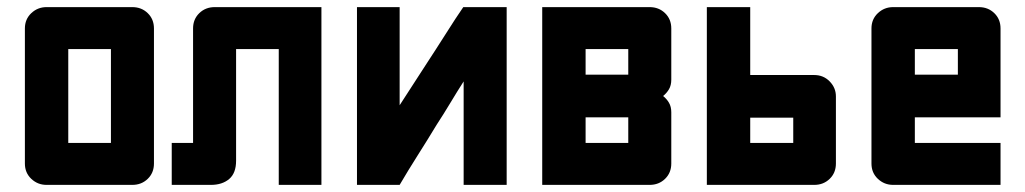

<svg xmlns="http://www.w3.org/2000/svg" viewBox="-20 -520 2884 540"><path d="M111 0Q86 0 68 -17Q50 -34 50 -60V-440Q50 -466 68 -483Q86 -500 111 -500H352Q378 -500 395.5 -483Q413 -466 413 -440V-60Q413 -34 395.5 -17Q378 0 352 0ZM172 -118H292V-382H172Z M764 -382H644V-68Q644 -33 624.5 -16.5Q605 0 573 0H463V-118H523V-440Q523 -466 540.5 -483Q558 -500 584 -500H884V0H764Z M984 -500H1104V-224Q1136 -274 1171 -327.5Q1206 -381 1239 -433Q1249 -449 1260.5 -466.5Q1272 -484 1283 -500H1405V0H1284V-291Q1266 -263 1246.5 -230.5Q1227 -198 1208 -169Q1182 -126 1155 -83.5Q1128 -41 1104 0H984Z M1505 -500H1807Q1833 -500 1850.5 -483Q1868 -466 1868 -440V-296Q1868 -280 1861.5 -269Q1855 -258 1845 -250Q1855 -242 1861.5 -231Q1868 -220 1868 -204V-60Q1868 -34 1850.5 -17Q1833 0 1807 0H1505ZM1627 -310H1747V-382H1627ZM1627 -118H1747V-190H1627Z M1968 -500H2090V-309H2270Q2296 -309 2313.5 -291Q2331 -273 2331 -249V-60Q2331 -34 2313.5 -17Q2296 0 2270 0H1968ZM2090 -118H2211V-189H2090Z M2431 -440Q2431 -466 2449 -483Q2467 -500 2492 -500H2733Q2759 -500 2776.5 -483Q2794 -466 2794 -440V-190H2553V-118H2794V0H2492Q2467 0 2449 -17Q2431 -34 2431 -60ZM2553 -310H2674V-382H2553Z"/></svg>

Font: Tschichold
Style: Bold
Weight: 700
Designer: Peter Wiegel
Foundry: Peter Wiegel
Version: Version 1.000; ttfautohint (v1.3)